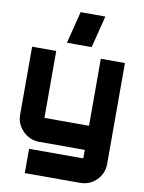

<svg xmlns="http://www.w3.org/2000/svg" viewBox="-109 -918 903 1200"><g transform="rotate(10 342.5 -317.5)"><path d="M134 208V54H478Q478 54 478 54Q478 54 478 54V0H188Q148 0 115 -20Q82 -40 62 -73Q42 -106 42 -145V-578H195V-153Q195 -153 195 -153Q195 -153 195 -153H478Q478 -153 478 -153Q478 -153 478 -153V-578H631V63Q631 103 611.5 136Q592 169 559 188.5Q526 208 486 208ZM252 -640 303 -843H460L409 -640Z"/></g></svg>

Font: Orbitron Black
Style: Regular
Weight: 900
Designer: Matt McInerney
Foundry: The League of Moveable Type
Version: Version 2.001